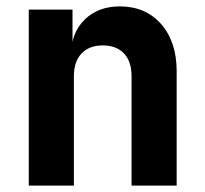

<svg xmlns="http://www.w3.org/2000/svg" viewBox="-20 -580 640 600"><path d="M69.9 0V-550H206.6V-445H246.9L202.4 -412.1Q203.2 -478.8 245.2 -519.4Q287.2 -560 354.5 -560Q434.9 -560 483.5 -504.8Q532.1 -449.5 532.1 -357.3V0H391.1V-342.1Q391.1 -388.1 367.3 -413.1Q343.4 -438.1 301.3 -438.1Q258.9 -438.1 234.9 -412.9Q210.9 -387.7 210.9 -341.5V0Z"/></svg>

Font: JetBrains Mono
Style: Regular
Weight: 400
Monospace: yes
Designer: Philipp Nurullin, Konstantin Bulenkov
Foundry: JetBrains
Version: Version 2.305